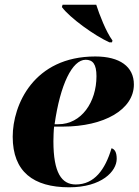

<svg xmlns="http://www.w3.org/2000/svg" viewBox="-20 -786 589 816"><path d="M445 -606H456L458 -614C431 -650 402 -725 389 -766H246L243 -756C277 -710 381 -635 445 -606ZM274 10C412 10 476 -58 476 -111C476 -140 467 -152 454 -156C427 -65 381 -2 302 -2C242 -2 207 -51 207 -186C207 -197 208 -235 210 -248H248C422 -248 549 -320 549 -427C549 -503 489 -546 385 -546C123 -546 34 -340 34 -205C34 -56 122 10 274 10ZM228 -258H212C236 -427 287 -532 344 -532C374 -532 390 -514 390 -462C390 -352 326 -258 228 -258Z"/></svg>

Font: Noto Serif Display ExtraBold
Style: Italic
Weight: 800
Italic angle: -12°
Designer: Monotype Design Team
Foundry: Monotype Imaging Inc.
Version: Version 2.009